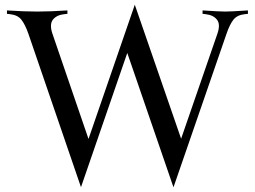

<svg xmlns="http://www.w3.org/2000/svg" viewBox="-20 -777 1091 822"><path d="M326.7 24.4 101.6 -632.3Q87.4 -672.9 71.3 -692.9Q56.2 -712.4 23.4 -716.3L9.8 -717.8V-732.4Q84.5 -727.5 139.2 -727.5Q193.8 -727.5 268.6 -732.4V-717.8L254.9 -716.3Q222.7 -712.9 206.5 -692.9Q190.9 -672.4 204.6 -632.3L358.9 -182.1L557.1 -756.8L755.4 -183.1L910.6 -632.3Q924.8 -673.3 908.7 -692.9Q893.6 -712.4 860.8 -716.3L847.2 -717.8V-732.4Q921.9 -727.5 944.3 -727.5Q966.8 -727.5 1041.5 -732.4V-717.8L1027.8 -716.3Q995.6 -712.9 979.5 -692.9Q963.4 -672.4 949.7 -632.3L722.7 24.9L524.9 -550.3Z"/></svg>

Font: Flanker
Style: Regular
Weight: 400
Designer: Flanker
Foundry: Flanker
Version: Version 2.027